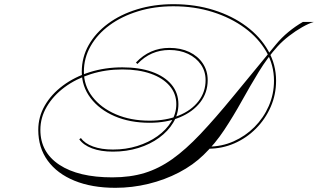

<svg xmlns="http://www.w3.org/2000/svg" viewBox="-20 -824 1520 918"><path d="M937 -126Q955 -123 976 -123Q1040 -123 1096.5 -148Q1153 -173 1196.5 -216.5Q1240 -260 1265 -317Q1290 -374 1290 -438Q1290 -513 1253 -577.5Q1216 -642 1150 -690.5Q1084 -739 997 -766.5Q910 -794 809 -794Q718 -794 640 -770Q562 -746 504 -703.5Q446 -661 413.5 -604Q381 -547 381 -481Q381 -414 422 -361Q463 -308 534 -277.5Q605 -247 695 -247Q774 -247 834.5 -271.5Q895 -296 929 -340Q963 -384 963 -441Q963 -483 940.5 -515.5Q918 -548 879 -566.5Q840 -585 790 -585Q700 -585 637 -518L630 -525Q696 -595 790 -595Q844 -595 885 -575.5Q926 -556 949.5 -521Q973 -486 973 -441Q973 -381 937.5 -335Q902 -289 839.5 -263Q777 -237 695 -237Q601 -237 528 -268.5Q455 -300 413 -355.5Q371 -411 371 -481Q371 -550 404 -608.5Q437 -667 496.5 -711Q556 -755 636 -779.5Q716 -804 809 -804Q913 -804 1002 -776Q1091 -748 1158 -698Q1225 -648 1262.5 -581.5Q1300 -515 1300 -438Q1300 -372 1274.5 -313.5Q1249 -255 1204 -209.5Q1159 -164 1100.5 -138.5Q1042 -113 976 -113Q966 -113 955 -114Q944 -115 933 -117ZM367 -164Q385 -138 425 -123.5Q465 -109 520 -109Q582 -109 636.5 -126Q691 -143 733 -173Q775 -203 799 -242.5Q823 -282 823 -326Q823 -376 791 -413.5Q759 -451 701 -471.5Q643 -492 565 -492Q485 -492 414 -469.5Q343 -447 289 -407Q235 -367 204 -314.5Q173 -262 173 -203Q173 -96 264 -36Q355 24 517 24Q603 24 671.5 3Q740 -18 804 -63.5Q868 -109 938 -183Q1008 -257 1095 -363Q1182 -469 1299 -611Q1326 -644 1359.5 -671.5Q1393 -699 1428 -719H1480Q1456 -712 1424.5 -694Q1393 -676 1362.5 -652.5Q1332 -629 1308 -603Q1259 -549 1217.5 -481Q1176 -413 1136 -341Q1096 -269 1052 -202.5Q1008 -136 954 -84Q904 -35 836 0.5Q768 36 690 55Q612 74 532 74Q419 74 336 40Q253 6 208 -56Q163 -118 163 -203Q163 -265 194 -319Q225 -373 280.5 -414.5Q336 -456 409 -479Q482 -502 565 -502Q647 -502 707 -480.5Q767 -459 800 -419.5Q833 -380 833 -326Q833 -279 808.5 -238Q784 -197 741 -165.5Q698 -134 641.5 -116.5Q585 -99 520 -99Q462 -99 420.5 -114.5Q379 -130 359 -158Z"/></svg>

Font: Ballet
Style: Regular
Weight: 400
Designer: Maximiliano R. Sproviero
Foundry: Omnibus-Type
Version: Version 1.100